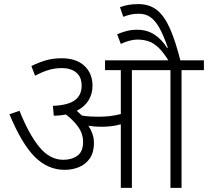

<svg xmlns="http://www.w3.org/2000/svg" viewBox="-20 -916 1014 936"><path d="M438 -219Q438 -173 418 -144Q398 -115 365.5 -101.5Q333 -88 295 -88Q214 -88 150.5 -150.5Q87 -213 26 -359L75 -376Q121 -261 172 -199Q223 -137 289 -137Q330 -137 357.5 -157Q385 -177 385 -224Q385 -264 361.5 -297Q338 -330 301 -358Q273 -352 242 -352L238 -400Q312 -403 345 -427.5Q378 -452 378 -498Q378 -541 351.5 -562.5Q325 -584 283 -584Q246 -584 215.5 -574.5Q185 -565 151 -547L133 -594Q165 -610 200.5 -621Q236 -632 281 -632Q352 -632 391.5 -595Q431 -558 431 -498Q431 -458 411.5 -426.5Q392 -395 354 -376Q367 -365 379 -353Q400 -349 421 -348Q442 -347 462 -347Q490 -347 515.5 -350Q541 -353 569 -360V-574H492V-622H974V-574H865V0H811V-574H623V0H569V-310Q544 -303 520 -300.5Q496 -298 471 -298Q442 -298 411 -303Q423 -285 430.5 -264Q438 -243 438 -219ZM805 -615Q777 -661 752.5 -684Q728 -707 703.5 -715Q679 -723 651 -723Q630 -723 609 -717Q588 -711 569 -702L551 -749Q572 -758 596 -764.5Q620 -771 648 -771Q696 -771 732 -748Q768 -725 795 -682L798 -684Q777 -745 756.5 -781Q736 -817 712.5 -833Q689 -849 657 -849Q633 -849 614.5 -844.5Q596 -840 581 -834L565 -881Q584 -888 605 -892Q626 -896 655 -896Q708 -896 744.5 -867.5Q781 -839 808.5 -777Q836 -715 861 -615Z"/></svg>

Font: Noto Sans Light
Style: Regular
Weight: 300
Designer: Monotype Design Team
Foundry: Monotype Imaging Inc.
Version: Version 2.007